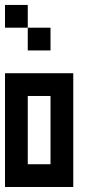

<svg xmlns="http://www.w3.org/2000/svg" viewBox="-20 -747 404 767"><path d="M0 -454.5H90.9V-363.6H0ZM90.9 -454.5H181.8V-363.6H90.9ZM181.8 -454.5H272.7V-363.6H181.8ZM181.8 -363.6H272.7V-272.7H181.8ZM181.8 -272.7H272.7V-181.8H181.8ZM181.8 -181.8H272.7V-90.9H181.8ZM181.8 -90.9H272.7V0H181.8ZM90.9 -90.9H181.8V0H90.9ZM0 -90.9H90.9V0H0ZM0 -181.8H90.9V-90.9H0ZM0 -272.7H90.9V-181.8H0ZM0 -363.6H90.9V-272.7H0ZM90.9 -636.4H181.8V-545.5H90.9ZM0 -727.3H90.9V-636.4H0Z"/></svg>

Font: Micro 5
Style: Regular
Weight: 400
Designer: Sarah Cadigan-Fried
Version: Version 1.000; ttfautohint (v1.8.4.7-5d5b)